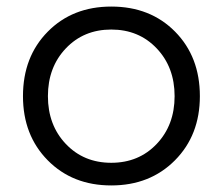

<svg xmlns="http://www.w3.org/2000/svg" viewBox="-20 -545 679 585"><path d="M589 -252Q589 -133 513 -56.5Q437 20 319 20Q201 20 125.5 -56.5Q50 -133 50 -252Q50 -372 125.5 -448.5Q201 -525 319 -525Q438 -525 513.5 -448.5Q589 -372 589 -252ZM512 -252Q512 -340 457.5 -397.5Q403 -455 319 -455Q235 -455 180.5 -397.5Q126 -340 126 -252Q126 -164 180.5 -106.5Q235 -49 319 -49Q403 -49 457.5 -106.5Q512 -164 512 -252Z"/></svg>

Font: Metropolitano
Style: Regular
Weight: 400
Designer: Fonts by Alex Slobzheninov & Chris M. Simpson / Changes by Cristiano Sobral
Foundry: Fonts by Alex Slobzheninov & Chris M. Simpson / Changes by Cristiano Sobral
Version: Version 1.00;August 30, 2020;FontCreator 13.0.0.2681 64-bit